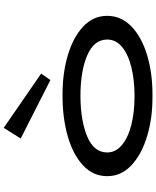

<svg xmlns="http://www.w3.org/2000/svg" viewBox="79 -928 862 1061"><g transform="rotate(-90 510.5 -398.0)"><path d="M67 -237Q67 -315 126.5 -370.5Q186 -426 287 -455Q388 -484 510 -484Q630 -485 731 -456Q832 -427 892.5 -371Q953 -315 953 -237Q953 -160 894 -103Q835 -46 734 -16Q633 14 510 13Q389 14 288 -16.5Q187 -47 127 -103.5Q67 -160 67 -237ZM822 -237Q822 -310 734.5 -347.5Q647 -385 509 -385Q372 -384 285 -347Q198 -310 198 -237Q198 -190 239.5 -155.5Q281 -121 351.5 -103.5Q422 -86 509 -86Q597 -86 668.5 -103.5Q740 -121 781 -155Q822 -189 822 -237ZM334 -809 275 -715 598 -551 634 -602Z"/></g></svg>

Font: BioRhyme Expanded
Style: Bold
Weight: 700
Width: 7
Designer: Aoife Mooney
Foundry: Aoife Mooney Type
Version: Version 1.000